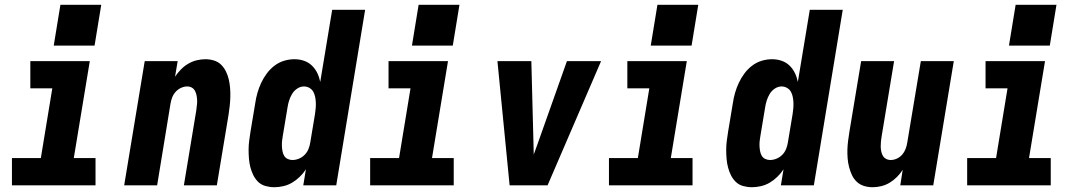

<svg xmlns="http://www.w3.org/2000/svg" viewBox="-20 -776 4540 804"><path d="M30 0V-114H151L199 -406H107V-520H356L289 -114H380V0ZM205 -585 233 -756H404L376 -585Z M500 0 586 -520H724L713 -455Q724 -471 737.5 -485Q751 -499 768 -509Q785 -519 803.5 -523.5Q822 -528 840 -528Q859 -528 876.5 -522.5Q894 -517 906 -505Q918 -493 926 -477Q934 -461 938 -443.5Q942 -426 943.5 -407.5Q945 -389 944.5 -370.5Q944 -352 942 -333Q940 -314 937 -295L888 0H750L802 -314Q803 -325 804.5 -335.5Q806 -346 805.5 -356.5Q805 -367 803 -377Q801 -387 796.5 -395.5Q792 -404 783.5 -409Q775 -414 764 -414Q751 -414 738 -408Q725 -402 715.5 -391.5Q706 -381 701 -368Q696 -355 694 -342L638 0Z M1129 8Q1110 8 1092 3Q1074 -2 1061.5 -14Q1049 -26 1041 -42Q1033 -58 1028.5 -75.5Q1024 -93 1022.5 -111.5Q1021 -130 1021 -149Q1021 -168 1023.5 -187Q1026 -206 1029 -225L1049 -345Q1052 -366 1058 -387Q1064 -408 1073.5 -428.5Q1083 -449 1097 -468Q1111 -487 1129.5 -501Q1148 -515 1169.5 -521.5Q1191 -528 1213 -528Q1234 -528 1253 -521.5Q1272 -515 1286 -501.5Q1300 -488 1308.5 -470.5Q1317 -453 1321 -433L1371 -735H1509L1388 0H1250L1261 -67Q1250 -50 1235 -35.5Q1220 -21 1203 -11Q1186 -1 1166.5 3.5Q1147 8 1129 8ZM1204 -106Q1218 -106 1231.5 -111.5Q1245 -117 1255.5 -127.5Q1266 -138 1271.5 -151.5Q1277 -165 1279 -178L1299 -298Q1301 -311 1302 -323Q1303 -335 1302.5 -347Q1302 -359 1299.5 -371Q1297 -383 1291.5 -392.5Q1286 -402 1275.5 -408Q1265 -414 1253 -414Q1238 -414 1224.5 -405Q1211 -396 1203 -382.5Q1195 -369 1190.5 -354.5Q1186 -340 1184 -326L1164 -206Q1162 -195 1161 -184.5Q1160 -174 1160.5 -163.5Q1161 -153 1163 -142.5Q1165 -132 1170 -123.5Q1175 -115 1184.5 -110.5Q1194 -106 1204 -106Z M1530 0V-114H1651L1699 -406H1607V-520H1856L1789 -114H1880V0ZM1705 -585 1733 -756H1904L1876 -585Z M2114 0 2063 -520H2205L2214 -173Q2214 -162 2214.5 -151Q2215 -140 2215 -129Q2219 -140 2223 -151Q2227 -162 2231 -173L2354 -520H2497L2273 0Z M2530 0V-114H2651L2699 -406H2607V-520H2856L2789 -114H2880V0ZM2705 -585 2733 -756H2904L2876 -585Z M3129 8Q3110 8 3092 3Q3074 -2 3061.5 -14Q3049 -26 3041 -42Q3033 -58 3028.5 -75.5Q3024 -93 3022.5 -111.5Q3021 -130 3021 -149Q3021 -168 3023.5 -187Q3026 -206 3029 -225L3049 -345Q3052 -366 3058 -387Q3064 -408 3073.5 -428.5Q3083 -449 3097 -468Q3111 -487 3129.5 -501Q3148 -515 3169.5 -521.5Q3191 -528 3213 -528Q3234 -528 3253 -521.5Q3272 -515 3286 -501.5Q3300 -488 3308.5 -470.5Q3317 -453 3321 -433L3371 -735H3509L3388 0H3250L3261 -67Q3250 -50 3235 -35.5Q3220 -21 3203 -11Q3186 -1 3166.5 3.5Q3147 8 3129 8ZM3204 -106Q3218 -106 3231.5 -111.5Q3245 -117 3255.5 -127.5Q3266 -138 3271.5 -151.5Q3277 -165 3279 -178L3299 -298Q3301 -311 3302 -323Q3303 -335 3302.5 -347Q3302 -359 3299.5 -371Q3297 -383 3291.5 -392.5Q3286 -402 3275.5 -408Q3265 -414 3253 -414Q3238 -414 3224.5 -405Q3211 -396 3203 -382.5Q3195 -369 3190.5 -354.5Q3186 -340 3184 -326L3164 -206Q3162 -195 3161 -184.5Q3160 -174 3160.5 -163.5Q3161 -153 3163 -142.5Q3165 -132 3170 -123.5Q3175 -115 3184.5 -110.5Q3194 -106 3204 -106Z M3634 8Q3615 8 3597.5 2.5Q3580 -3 3567.5 -15Q3555 -27 3547.5 -43Q3540 -59 3535.5 -76.5Q3531 -94 3529.5 -112.5Q3528 -131 3528.5 -149.5Q3529 -168 3531.5 -187Q3534 -206 3537 -225L3586 -520H3724L3672 -206Q3670 -195 3669 -184.5Q3668 -174 3668 -163.5Q3668 -153 3670 -143Q3672 -133 3676.5 -124.5Q3681 -116 3690 -111Q3699 -106 3710 -106Q3723 -106 3736 -112Q3749 -118 3758 -128.5Q3767 -139 3772 -152Q3777 -165 3779 -178L3836 -520H3974L3888 0H3750L3760 -65Q3750 -49 3736 -35Q3722 -21 3705.5 -11Q3689 -1 3670.5 3.5Q3652 8 3634 8Z M4030 0V-114H4151L4199 -406H4107V-520H4356L4289 -114H4380V0ZM4205 -585 4233 -756H4404L4376 -585Z"/></svg>

Font: Iosevka SS04 Heavy Oblique
Style: Regular
Weight: 900
Italic angle: -9°
Monospace: yes
Designer: Belleve Invis
Foundry: Belleve Invis
Version: Version 19.0.0; ttfautohint (v1.8.4)